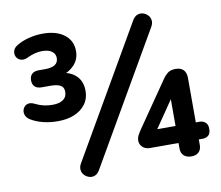

<svg xmlns="http://www.w3.org/2000/svg" viewBox="-80 -820 1073 933"><g transform="rotate(-10 456.0 -353.0)"><path d="M185 -277Q146 -277 112 -285.5Q78 -294 52 -310Q34 -321 29.5 -337Q25 -353 32 -367Q39 -381 54 -385.5Q69 -390 90 -379Q110 -369 130.5 -364.5Q151 -360 173 -360Q206 -360 225 -373Q244 -386 244 -412Q244 -435 227 -444Q210 -453 179 -453H135Q113 -453 101.5 -464Q90 -475 90 -495Q90 -515 101.5 -526Q113 -537 135 -537H167Q198 -537 215 -547.5Q232 -558 232 -581Q232 -601 215.5 -613.5Q199 -626 167 -626Q150 -626 132 -621.5Q114 -617 97 -609Q76 -598 60 -602.5Q44 -607 37 -620.5Q30 -634 34 -649.5Q38 -665 56 -676Q83 -692 117 -700.5Q151 -709 185 -709Q252 -709 291 -679Q330 -649 330 -598Q330 -557 303.5 -529Q277 -501 239 -493V-505Q286 -501 314 -473.5Q342 -446 342 -399Q342 -361 321.5 -333.5Q301 -306 266 -291.5Q231 -277 185 -277ZM339 -8Q329 9 315.5 14.5Q302 20 288 16Q274 12 264 2Q254 -8 251.5 -23.5Q249 -39 259 -56L630 -697Q640 -714 654 -719.5Q668 -725 682 -721Q696 -717 706 -706.5Q716 -696 718 -681Q720 -666 710 -649ZM794 4Q770 4 756.5 -8.5Q743 -21 743 -43V-71H603Q580 -71 566 -84Q552 -97 552 -116Q552 -130 559 -143Q566 -156 577 -172L730 -394Q735 -402 749.5 -415Q764 -428 791 -428Q817 -428 830 -414Q843 -400 843 -374V-155H863Q879 -155 890.5 -144.5Q902 -134 902 -114Q902 -90 890.5 -80.5Q879 -71 863 -71H843V-43Q843 -21 830 -8.5Q817 4 794 4ZM743 -155V-322H767L639 -135V-155Z"/></g></svg>

Font: Nunito ExtraLight
Style: Regular
Weight: 200
Designer: Vernon Adams
Foundry: Vernon Adams
Version: Version 3.602